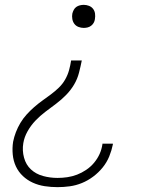

<svg xmlns="http://www.w3.org/2000/svg" viewBox="-20 -558 640 791"><path d="M217 213Q190 213 164 209Q138 205 115 194.5Q92 184 74 167Q56 150 45.5 127.5Q35 105 32.5 78.5Q30 52 34 26Q38 6 45.5 -13.5Q53 -33 64 -51.5Q75 -70 89.5 -86Q104 -102 120.5 -116.5Q137 -131 154.5 -143.5Q172 -156 189.5 -169Q207 -182 222.5 -197Q238 -212 248.5 -230.5Q259 -249 264.5 -269Q270 -289 273 -309H317Q312 -284 305.5 -258.5Q299 -233 285.5 -210Q272 -187 252.5 -167Q233 -147 211 -130.5Q189 -114 167 -97.5Q145 -81 126 -61Q107 -41 93.5 -17Q80 7 76 32Q71 62 79 91.5Q87 121 107.5 140Q128 159 157 167Q186 175 217 175Q237 175 257.5 172Q278 169 297.5 161.5Q317 154 335.5 141.5Q354 129 368 112Q382 95 390.5 76Q399 57 402 36Q402 36 402 35.5Q402 35 402 34H445Q445 35 445 35.5Q445 36 445 37Q440 62 430 86.5Q420 111 403 132Q386 153 364 169.5Q342 186 317.5 196Q293 206 267.5 209.5Q242 213 217 213ZM325 -443Q314 -443 303.5 -447Q293 -451 286.5 -459.5Q280 -468 278 -479.5Q276 -491 278 -502Q280 -510 284 -517.5Q288 -525 294.5 -529.5Q301 -534 309 -536Q317 -538 325 -538Q336 -538 346.5 -534Q357 -530 363.5 -521.5Q370 -513 371.5 -502Q373 -491 371 -479Q370 -471 366 -464Q362 -457 355.5 -452Q349 -447 341 -445Q333 -443 325 -443Z"/></svg>

Font: Iosevka Curly XLtExObl
Style: Regular
Weight: 200
Width: 7
Italic angle: -9°
Monospace: yes
Designer: Belleve Invis
Foundry: Belleve Invis
Version: Version 11.0.1; ttfautohint (v1.8.3)